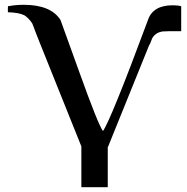

<svg xmlns="http://www.w3.org/2000/svg" viewBox="-20 -612 780 800"><path d="M735 -586C724 -589 713 -590 700 -590C645 -590 611 -570 597 -530C492 -247 429 -93 409 -66C396 -83 363 -165 310 -313L232 -529C205 -571 154 -592 79 -592C56 -592 35 -590 14 -586C14 -593 12 -581 13 -561C44 -560 67 -556 82 -548C93 -541 104 -530 114 -515C115 -514 120 -501 129 -476C139 -451 144 -438 144 -438L319 -2V168H429V0H430L602 -425C603 -424 607 -433 614 -452C623 -468 637 -478 658 -481C663 -482 689 -482 735 -482Z"/></svg>

Font: GFS Nicefore
Style: Regular
Weight: 400
Designer: George Matthiopoulos
Foundry: George Matthiopoulos
Version: Version 1.0